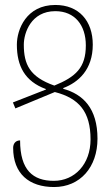

<svg xmlns="http://www.w3.org/2000/svg" viewBox="-20 -744 449 774"><path d="M235 -386V-389C296 -412 354 -463 354 -564C354 -660 298 -724 203 -724C86 -724 48 -625 48 -564C48 -478 80 -416 165 -385V-383L32 -331L42 -307L201 -373C299 -348 345 -293 345 -182C345 -82 281 -15 197 -15C113 -15 61 -58 61 -178C43 -178 33 -165 33 -148C33 -44 97 10 198 10C303 10 373 -70 373 -185C373 -307 315 -364 235 -386ZM76 -564C76 -611 105 -699 203 -699C282 -699 326 -642 326 -561C326 -471 285 -434 199 -399C100 -434 76 -484 76 -564Z"/></svg>

Font: Noto Serif Armenian ExtraCondensed Thin
Style: Regular
Weight: 100
Width: 2
Designer: Monotype Design Team
Foundry: Monotype Imaging Inc.
Version: Version 2.008